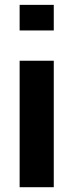

<svg xmlns="http://www.w3.org/2000/svg" viewBox="-20 -782 307 802"><path d="M204.6 0H62V-528.3H204.6ZM204.6 -654.8H62V-761.7H204.6Z"/></svg>

Font: Roboto Web
Style: Bold
Weight: 700
Designer: Google
Version: Version 1.200310; 2013